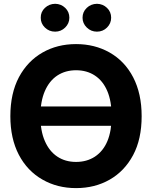

<svg xmlns="http://www.w3.org/2000/svg" viewBox="-20 -966 789 996"><path d="M140.6 -413.6H608.4V-313.5H140.6ZM374.5 9.8Q277.3 9.8 200.7 -34.2Q121.6 -79.1 77.6 -163.3Q33.7 -247.6 33.7 -363.3Q33.7 -481.9 78.6 -566.4Q123.5 -649.4 200.4 -693.4Q277.3 -737.3 374.5 -737.3Q471.2 -737.3 548.3 -693.8Q627.4 -648.9 671.1 -564.5Q714.8 -480 714.8 -363.3Q714.8 -244.1 670.4 -161.1Q626 -78.1 549.1 -34.2Q472.2 9.8 374.5 9.8ZM472.2 -153.3Q559.1 -210.9 559.1 -363.3Q559.1 -440.9 536.6 -493.7Q514.2 -546.4 472.4 -574Q430.7 -601.6 374.5 -601.6Q319.3 -601.6 277.3 -574.2Q235.4 -546.4 212.4 -492.9Q189.5 -439.5 189.5 -363.3Q189.5 -286.6 212.9 -233.9Q235.8 -181.2 277.3 -153.6Q318.8 -126 374.5 -126Q430.2 -126 472.2 -153.3ZM266.1 -801.8Q234.9 -801.8 212.9 -823.2Q190.9 -844.7 191.4 -874Q190.9 -904.3 212.9 -925Q234.9 -945.8 266.1 -946.3Q296.9 -945.8 318.4 -925Q339.8 -904.3 339.8 -874Q339.8 -844.7 318.1 -823.2Q296.4 -801.8 266.1 -801.8ZM408.2 -874Q408.2 -904.3 429.9 -925Q451.7 -945.8 482.9 -946.3Q513.7 -945.8 535.2 -925Q556.6 -904.3 556.6 -874Q556.6 -844.7 535.2 -823.2Q513.7 -801.8 482.9 -801.8Q452.1 -801.8 430.2 -823.2Q408.2 -844.7 408.2 -874Z"/></svg>

Font: Inter Tight Stencil
Style: Bold
Weight: 700
Designer: Rasmus Andersson
Foundry: rsms
Version: Version 3.004;Glyphs 3.1.2 (3151)